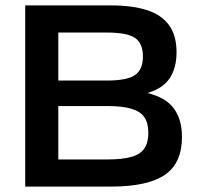

<svg xmlns="http://www.w3.org/2000/svg" viewBox="-20 -688 734 708"><path d="M73 0V-668H390Q469 -668 522.5 -650.5Q576 -633 603.5 -595Q631 -557 631 -495Q631 -438 606 -400Q581 -362 524 -345Q592 -328 621.5 -287.5Q651 -247 651 -183Q651 -86 587.5 -43Q524 0 390 0ZM195 -100H374Q431 -100 464.5 -109.5Q498 -119 512.5 -141Q527 -163 527 -198Q527 -234 512.5 -255.5Q498 -277 464.5 -287Q431 -297 374 -297H195ZM195 -391H374Q448 -391 477.5 -411Q507 -431 507 -480Q507 -528 478 -548Q449 -568 374 -568H195Z"/></svg>

Font: Gantari SemiBold
Style: Regular
Weight: 600
Designer: Anugrah Pasau
Foundry: Lafontype
Version: Version 1.000; ttfautohint (v1.8.3)